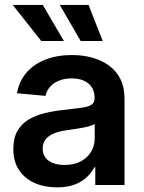

<svg xmlns="http://www.w3.org/2000/svg" viewBox="-20 -766 596 795"><path d="M215.8 9.8Q164.1 9.8 123.3 -8.3Q82.5 -26.4 58.8 -61.8Q35.2 -97.2 35.2 -149.4Q35.2 -194.3 52 -223.6Q68.8 -252.9 97.9 -270.5Q127 -288.1 163.8 -297.1Q200.7 -306.2 240.2 -310.5Q288.1 -315.9 316.9 -319.8Q345.7 -323.7 358.6 -332.3Q371.6 -340.8 371.6 -358.9V-361.8Q371.6 -386.2 360.4 -404.1Q349.1 -421.9 328.1 -431.6Q307.1 -441.4 276.9 -441.4Q246.1 -441.4 223.1 -431.6Q200.2 -421.9 186.3 -405.5Q172.4 -389.2 168.5 -369.1L50.3 -379.9Q59.1 -429.7 89.6 -465.1Q120.1 -500.5 168.2 -519.3Q216.3 -538.1 277.8 -538.1Q323.2 -538.1 362.5 -527.1Q401.9 -516.1 431.9 -494.1Q461.9 -472.2 478.8 -438.2Q495.6 -404.3 495.6 -357.4V0H374.5V-73.7H371.1Q358.9 -50.8 338.6 -31.7Q318.4 -12.7 288.1 -1.5Q257.8 9.8 215.8 9.8ZM247.1 -83Q286.6 -83 314.7 -97.9Q342.8 -112.8 357.4 -137.9Q372.1 -163.1 372.1 -192.9V-252.9Q366.2 -248.5 353.5 -244.6Q340.8 -240.7 324 -237.5Q307.1 -234.4 289.3 -231.7Q271.5 -229 255.4 -226.6Q228 -223.1 205.6 -214.4Q183.1 -205.6 169.9 -190.2Q156.7 -174.8 156.7 -150.9Q156.7 -128.9 168 -113.8Q179.2 -98.6 199.7 -90.8Q220.2 -83 247.1 -83ZM314 -596.2 227.5 -745.6H346.7L405.3 -596.2ZM150.9 -596.2 32.7 -745.6H157.2L244.6 -596.2Z"/></svg>

Font: Inter 24pt SemiBold
Style: Regular
Weight: 600
Designer: Rasmus Andersson
Foundry: rsms
Version: Version 4.001;git-66647c0bb